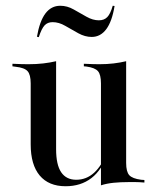

<svg xmlns="http://www.w3.org/2000/svg" viewBox="-20 -637 547 670"><path d="M175.8 -414.5V-207.3H87.1V-346Q87.1 -376.6 76.2 -388.7Q65.3 -400.8 34.7 -404L23.4 -405.6V-414.5Q41.9 -413.7 54.4 -413.3Q66.9 -412.9 79 -412.9Q107.3 -412.9 131 -415.7Q154.8 -418.5 175.8 -423.4ZM175.8 -207.3V-116.1Q175.8 -62.1 193.5 -35.9Q211.3 -9.7 246 -9.7Q281.5 -9.7 308.5 -34.3Q335.5 -58.9 354 -107.3L356.5 -103.2Q336.3 -44.4 299.2 -15.7Q262.1 12.9 208.9 12.9Q150 12.9 118.5 -24.6Q87.1 -62.1 87.1 -133.1V-207.3ZM332.3 0V-207.3H420.2V-68.5Q420.2 -37.9 431 -25.8Q441.9 -13.7 472.6 -9.7L483.9 -8.9V0Q465.3 -1.6 453.2 -1.6Q441.1 -1.6 428.2 -1.6Q400.8 -1.6 376.6 0.8Q352.4 3.2 332.3 9.7ZM420.2 -414.5V-207.3H332.3V-346Q332.3 -376.6 321.8 -388.7Q311.3 -400.8 281.5 -404.8L272.6 -405.6V-414.5Q291.1 -413.7 303.2 -413.3Q315.3 -412.9 326.6 -412.9Q353.2 -412.9 376.6 -415.7Q400 -418.5 420.2 -423.4ZM300 -508.1Q276.6 -508.1 253.2 -521Q229.8 -533.9 207.7 -546.8Q185.5 -559.7 163.7 -559.7Q146 -559.7 135.5 -548.4Q125 -537.1 115.3 -507.3L108.9 -508.9Q118.5 -563.7 138.7 -590.3Q158.9 -616.9 190.3 -616.9Q214.5 -616.9 237.1 -604Q259.7 -591.1 281.9 -578.6Q304 -566.1 325 -566.1Q343.5 -566.1 354.4 -577.4Q365.3 -588.7 373.4 -616.9L379.8 -616.1Q371 -562.1 350.8 -535.1Q330.6 -508.1 300 -508.1Z"/></svg>

Font: Playfair 144pt SemiCondensed Medium
Style: Regular
Weight: 500
Width: 4
Designer: Claus Eggers Sørensen
Foundry: Claus Eggers Sørensen
Version: Version 2.203